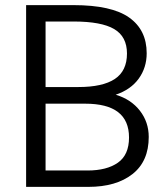

<svg xmlns="http://www.w3.org/2000/svg" viewBox="-20 -730 651 750"><path d="M82 0V-710H267Q416 -710 484.5 -661.5Q553 -613 553 -522Q553 -466 522 -423Q491 -380 432 -360Q492 -342 526.5 -297.5Q561 -253 561 -195Q561 -100 497.5 -50Q434 0 325 0ZM267 -646H158V-390H286Q381 -390 428.5 -421.5Q476 -453 476 -521Q476 -587 426 -616.5Q376 -646 267 -646ZM158 -64H322Q397 -64 440.5 -94.5Q484 -125 484 -193Q484 -325 313 -325H158Z"/></svg>

Font: LivvicRegular
Style: Regular
Weight: 400
Designer: Jacques Le Bailly, Baron von Fonthausen
Version: Version 1.001; ttfautohint (v1.8.2)